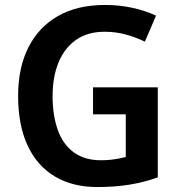

<svg xmlns="http://www.w3.org/2000/svg" viewBox="-20 -744 726 774"><path d="M355 -392H616V-29Q564 -10 504.5 0Q445 10 372 10Q272 10 200.5 -33Q129 -76 91 -158Q53 -240 53 -358Q53 -470 94 -552Q135 -634 213 -679Q291 -724 404 -724Q461 -724 513.5 -712.5Q566 -701 609 -681L564 -576Q530 -593 488.5 -604.5Q447 -616 402 -616Q334 -616 287.5 -584Q241 -552 216.5 -493.5Q192 -435 192 -356Q192 -280 212.5 -221.5Q233 -163 276.5 -130.5Q320 -98 387 -98Q408 -98 426 -100Q444 -102 459.5 -105Q475 -108 487 -111V-283H355Z"/></svg>

Font: Noto Sans Display SemiBold
Style: Regular
Weight: 600
Designer: Monotype Design Team
Foundry: Monotype Imaging Inc.
Version: Version 2.003